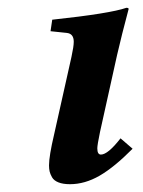

<svg xmlns="http://www.w3.org/2000/svg" viewBox="-20 -467 369 497"><path d="M283.2 -325.2 238.8 -125Q231.9 -91.8 231.9 -83Q231.9 -66.9 241.2 -66.9Q259.3 -66.9 292 -108.9L323.2 -82Q275.9 -34.2 237.8 -12.2Q199.7 9.8 161.1 9.8Q143.1 9.8 131.3 5.1Q119.6 0.5 114.7 -8.1Q109.9 -16.6 108.4 -23.4Q106.9 -30.3 106.9 -39.1Q106.9 -63 120.1 -119.1L165 -319.8Q170.9 -346.7 170.9 -358.9Q170.9 -379.9 152.8 -381.8L110.8 -386.2L115.2 -416Q265.1 -432.1 307.1 -446.8Q313 -446.8 313 -443.8Q294.9 -376 283.2 -325.2Z"/></svg>

Font: Linux Libertine
Style: Bold Italic
Weight: 700
Italic angle: -11.5°
Designer: Philipp H. Poll
Foundry: Philipp H. Poll
Version: Version 4.0.5